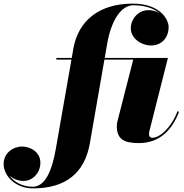

<svg xmlns="http://www.w3.org/2000/svg" viewBox="-220 -780 1014 1060"><path d="M768.5 -163 759.5 -165.5C727.5 -78.5 664.5 -19.5 621 -19.5C608.5 -19.5 602.5 -28 602.5 -38.5C602.5 -43.5 603.5 -51 605 -57L707 -460H358L372 -540C393 -661.5 446 -751 516.5 -751C583.5 -751 630.5 -732 660.5 -707.5C642.5 -718 621.5 -724 600 -724C541.5 -724 502 -673.5 502 -623.5C502 -568.5 559.5 -529 614.5 -529C675 -529 711 -575 711 -631C711 -673 663.5 -760 512.5 -760C327.5 -760 212 -665.5 185 -511.5L176 -460H91V-451H174.5L88.5 40C67.5 161 30.5 251 -40 251C-97 251 -143 224 -168.5 189C-147 208 -118 219 -91 219C-38.5 219 3 173.5 3 118.5C3 58.5 -53 29 -98 29C-148.5 29 -200 65 -200 126C-200 188 -138 260 -37 260C143 260 247.5 174.5 276 11.5L356.5 -451H515.5L427 -105C425.5 -98.5 425 -88 425 -83C425 -12.5 464 10 546 10C662 10 730.5 -63 768.5 -163Z"/></svg>

Font: Bodoni* 24pt Fatface
Style: Italic
Weight: 900
Italic angle: -13°
Version: Version 2.3